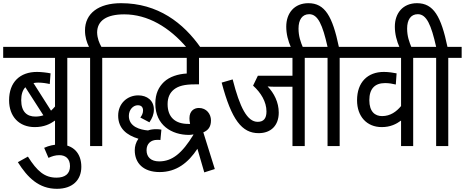

<svg xmlns="http://www.w3.org/2000/svg" viewBox="-20 -916 2915 1204"><path d="M486 -553V-622H0V-553H325V-248C317 -239 309 -230 300 -222L190 -395C199 -397 209 -398 219 -398C244 -398 271 -394 292 -389L297 -456C279 -460 240 -465 212 -465C105 -465 37 -401 37 -287C37 -186 99 -119 198 -119C256 -119 294 -138 325 -160V0H402V-553ZM113 -288C113 -324 122 -351 139 -369L252 -193C237 -188 221 -185 202 -185C150 -185 113 -214 113 -288Z M257 11 284 74C306 64 326 57 352 57C387 57 419 75 419 126C419 174 388 198 334 198C260 198 213 158 155 66L92 101C153 198 224 268 337 268C435 268 490 213 490 130C490 46 441 -10 351 -10C321 -10 287 -3 257 11Z M545 -553V0H621V-553H705V-622H616C603 -645 590 -674 589 -713C590 -787 649 -826 759 -826C906 -826 1042 -746 1153 -615H1240C1130 -773 970 -896 739 -896C598 -896 513 -832 513 -725C513 -684 524 -650 538 -622H473V-553Z M1327 144 1255 -86C1283 -98 1303 -118 1303 -161C1303 -200 1276 -239 1227 -239C1197 -239 1168 -220 1168 -175C1168 -166 1169 -151 1172 -139C1167 -139 1163 -139 1160 -139C1079 -139 1031 -181 1031 -263C1031 -306 1046 -335 1071 -355C1099 -377 1137 -387 1202 -387H1228V-553H1360V-622H693V-553H1151V-455C1096 -452 1043 -435 1008 -402C976 -371 954 -330 954 -266C954 -131 1057 -70 1165 -70C1172 -70 1182 -71 1192 -73L1193 -71C1122 45 1060 96 978 96C928 96 899 70 899 26C899 -15 926 -39 966 -39C972 -39 979 -39 986 -38L992 -103C984 -105 970 -106 961 -106C942 -106 924 -104 908 -98C859 -102 788 -121 788 -189C788 -228 815 -256 844 -256C869 -256 877 -241 877 -223C877 -206 870 -192 860 -179L917 -149C935 -176 945 -199 945 -229C945 -286 902 -318 847 -318C778 -318 721 -267 721 -191C721 -110 775 -68 848 -46C832 -24 825 2 825 26C825 107 879 163 981 163C1086 163 1160 105 1218 17L1261 165Z M1891 -553H1975V-622H1347V-553H1814V-441H1597L1567 -379C1616 -335 1651 -278 1651 -217C1651 -173 1633 -152 1596 -152C1530 -152 1484 -242 1439 -418L1370 -398C1432 -164 1497 -81 1602 -81C1679 -81 1728 -129 1728 -210C1728 -274 1699 -332 1658 -374C1671 -373 1686 -372 1705 -372H1814V0H1891Z M1806 -615H1881C1865 -653 1852 -689 1852 -737C1852 -792 1875 -827 1919 -827C1974 -827 2003 -760 2034 -622H1962V-553H2034V0H2110V-553H2194V-622H2105C2065 -813 2018 -896 1914 -896C1826 -896 1775 -834 1775 -749C1775 -704 1786 -660 1806 -615Z M2656 -553V-622H2182V-553H2495V-251C2466 -216 2428 -188 2376 -188C2332 -188 2296 -215 2296 -288C2296 -360 2331 -395 2395 -395C2419 -395 2441 -391 2462 -386L2467 -456C2449 -460 2415 -465 2387 -465C2286 -465 2219 -401 2219 -287C2219 -186 2280 -119 2374 -119C2428 -119 2465 -138 2495 -160V0H2571V-553Z M2487 -615H2562C2546 -653 2533 -689 2533 -737C2533 -792 2556 -827 2600 -827C2655 -827 2684 -760 2715 -622H2643V-553H2715V0H2791V-553H2875V-622H2786C2746 -813 2699 -896 2595 -896C2507 -896 2456 -834 2456 -749C2456 -704 2467 -660 2487 -615Z"/></svg>

Font: Noto Sans Condensed
Style: Regular
Weight: 400
Width: 3
Designer: Monotype Design Team
Foundry: Monotype Imaging Inc.
Version: Version 2.013